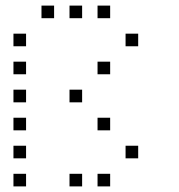

<svg xmlns="http://www.w3.org/2000/svg" viewBox="-20 -693 640 685"><path d="M129 -673Q128 -673 128 -673Q128 -673 128 -672V-629Q128 -628 128 -628Q128 -628 129 -628H172Q173 -628 173 -628Q173 -628 173 -629V-672Q173 -673 173 -673Q173 -673 172 -673ZM229 -673Q228 -673 228 -673Q228 -673 228 -672V-629Q228 -628 228 -628Q228 -628 229 -628H272Q273 -628 273 -628Q273 -628 273 -629V-672Q273 -673 273 -673Q273 -673 272 -673ZM329 -673Q328 -673 328 -673Q328 -673 328 -672V-629Q328 -628 328 -628Q328 -628 329 -628H372Q373 -628 373 -628Q373 -628 373 -629V-672Q373 -673 373 -673Q373 -673 372 -673ZM29 -573Q28 -573 28 -573Q28 -573 28 -572V-529Q28 -528 28 -528Q28 -528 29 -528H72Q73 -528 73 -528Q73 -528 73 -529V-572Q73 -573 73 -573Q73 -573 72 -573ZM429 -573Q428 -573 428 -573Q428 -573 428 -572V-529Q428 -528 428 -528Q428 -528 429 -528H472Q473 -528 473 -528Q473 -528 473 -529V-572Q473 -573 473 -573Q473 -573 472 -573ZM29 -473Q28 -473 28 -473Q28 -473 28 -472V-429Q28 -428 28 -428Q28 -428 29 -428H72Q73 -428 73 -428Q73 -428 73 -429V-472Q73 -473 73 -473Q73 -473 72 -473ZM329 -473Q328 -473 328 -473Q328 -473 328 -472V-429Q328 -428 328 -428Q328 -428 329 -428H372Q373 -428 373 -428Q373 -428 373 -429V-472Q373 -473 373 -473Q373 -473 372 -473ZM29 -373Q28 -373 28 -373Q28 -373 28 -372V-329Q28 -328 28 -328Q28 -328 29 -328H72Q73 -328 73 -328Q73 -328 73 -329V-372Q73 -373 73 -373Q73 -373 72 -373ZM229 -373Q228 -373 228 -373Q228 -373 228 -372V-329Q228 -328 228 -328Q228 -328 229 -328H272Q273 -328 273 -328Q273 -328 273 -329V-372Q273 -373 273 -373Q273 -373 272 -373ZM29 -273Q28 -273 28 -273Q28 -273 28 -272V-229Q28 -228 28 -228Q28 -228 29 -228H72Q73 -228 73 -228Q73 -228 73 -229V-272Q73 -273 73 -273Q73 -273 72 -273ZM329 -273Q328 -273 328 -273Q328 -273 328 -272V-229Q328 -228 328 -228Q328 -228 329 -228H372Q373 -228 373 -228Q373 -228 373 -229V-272Q373 -273 373 -273Q373 -273 372 -273ZM29 -173Q28 -173 28 -173Q28 -173 28 -172V-129Q28 -128 28 -128Q28 -128 29 -128H72Q73 -128 73 -128Q73 -128 73 -129V-172Q73 -173 73 -173Q73 -173 72 -173ZM429 -173Q428 -173 428 -173Q428 -173 428 -172V-129Q428 -128 428 -128Q428 -128 429 -128H472Q473 -128 473 -128Q473 -128 473 -129V-172Q473 -173 473 -173Q473 -173 472 -173ZM29 -73Q28 -73 28 -73Q28 -73 28 -72V-29Q28 -28 28 -28Q28 -28 29 -28H72Q73 -28 73 -28Q73 -28 73 -29V-72Q73 -73 73 -73Q73 -73 72 -73ZM229 -73Q228 -73 228 -73Q228 -73 228 -72V-29Q228 -28 228 -28Q228 -28 229 -28H272Q273 -28 273 -28Q273 -28 273 -29V-72Q273 -73 273 -73Q273 -73 272 -73ZM329 -73Q328 -73 328 -73Q328 -73 328 -72V-29Q328 -28 328 -28Q328 -28 329 -28H372Q373 -28 373 -28Q373 -28 373 -29V-72Q373 -73 373 -73Q373 -73 372 -73Z"/></svg>

Font: Doto Light
Style: Regular
Weight: 300
Monospace: yes
Version: Version 1.000